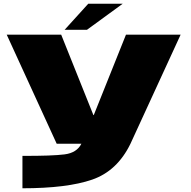

<svg xmlns="http://www.w3.org/2000/svg" viewBox="-20 -772 1025 1031"><path d="M284.5 0H680.5L950 -586H656.5L483.5 -154H481.5L308.5 -586H16ZM100.5 239Q340.5 239 475 192.5Q609.5 146 680.5 0L417.5 -1Q393 48.5 326.8 57Q260.5 65.5 100.5 65ZM327 -612H447L639 -752H454Z"/></svg>

Font: Anybody ExtraExpanded Black
Style: Regular
Weight: 900
Width: 8
Version: Version 1.113;gftools[0.9.25]